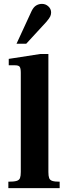

<svg xmlns="http://www.w3.org/2000/svg" viewBox="-20 -968 351 988"><path d="M23 0V-33Q51 -33 65 -37Q79 -41 83 -52Q87 -63 87 -83V-593Q87 -616 81.5 -624Q76 -632 58 -632H25V-665L186 -690H229V-83Q229 -62 233 -51.5Q237 -41 249.5 -37Q262 -33 287 -33V0ZM65 -743 143 -912Q153 -932 166.5 -940Q180 -948 196 -948Q215 -948 229 -935Q243 -922 243 -904Q243 -894 239 -884.5Q235 -875 219 -856L115 -743Z"/></svg>

Font: Frank Ruhl Libre
Style: Bold
Weight: 700
Designer: Yanek Iontef
Foundry: Fontef
Version: Version 6.004